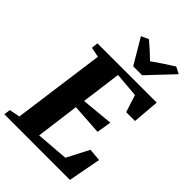

<svg xmlns="http://www.w3.org/2000/svg" viewBox="-295 -1113 1230 1230"><g transform="rotate(45 320.0 -498.0)"><path d="M-12.5 0 -6.5 -44 65.5 -58 151 -684.5 83 -698 88 -743H625L610 -561.5H530L492 -679L324.5 -693L288.5 -421.5L505.5 -442L489.5 -342.5L279.5 -356.5L241 -62L461 -79.5L538.5 -229.5L624 -222L582 0ZM354 -801 252.5 -972.5 302.5 -995.5Q330 -972 356.5 -948Q383 -924 407.5 -900Q442 -925 478.2 -948.8Q514.5 -972.5 550 -995L596 -971.5L435 -801Z"/></g></svg>

Font: Merriweather 48pt Black
Style: Italic
Weight: 900
Italic angle: -7.8°
Version: Version 2.101